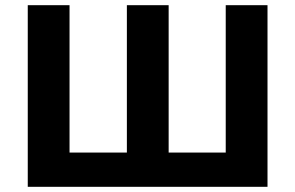

<svg xmlns="http://www.w3.org/2000/svg" viewBox="-20 -720 1138 740"><path d="M1011 -700V0H87V-700H248V-132H469V-700H630V-132H850V-700Z"/></svg>

Font: APTA Sans Regular
Style: Bold Italic
Weight: 700
Version: Version 7.200